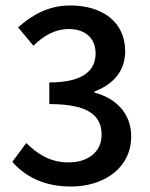

<svg xmlns="http://www.w3.org/2000/svg" viewBox="-20 -669 549 701"><path d="M25 -78C69 -28 136 12 239 12C360 12 459 -56 459 -171C459 -257 401 -311 325 -331V-335C394 -361 437 -410 437 -482C437 -588 355 -649 236 -649C159 -649 99 -616 46 -569L102 -502C140 -539 181 -563 231 -563C292 -563 329 -529 329 -474C329 -414 287 -368 160 -368V-289C306 -289 351 -245 351 -177C351 -114 301 -76 230 -76C163 -76 115 -108 76 -147Z"/></svg>

Font: Cambridge Sans Medium
Style: Regular
Weight: 500
Version: Version 2.020;PS 002.020;hotconv 1.0.88;makeotf.lib2.5.64775